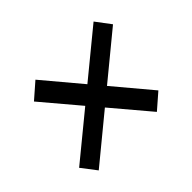

<svg xmlns="http://www.w3.org/2000/svg" viewBox="-95 -607 716 716"><g transform="rotate(-45 263.5 -249.0)"><path d="M453.1 -452.1 497.1 -393.6 74.2 -45.9 29.3 -104.5ZM146.5 -452.1 442.4 -99.6 381.8 -46.9 85 -398.4Z"/></g></svg>

Font: Crimson Pro
Style: Bold Italic
Weight: 700
Italic angle: -12°
Designer: Jacques Le Bailly
Foundry: Baron von Fonthausen
Version: Version 1.003